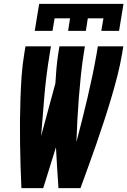

<svg xmlns="http://www.w3.org/2000/svg" viewBox="-20 -975 660 995"><path d="M160 -815 183 -955H620L597 -815H505L516 -880H435L425 -815H333L343 -880H263L252 -815ZM91 0Q88 -58 86.5 -115.5Q85 -173 84 -231Q83 -289 83.5 -347Q84 -405 86 -463.5Q88 -522 92 -580.5Q96 -639 106 -698L112 -735H244L238 -698Q220 -591 210.5 -484Q201 -377 193 -270L267 -543Q269 -581 272.5 -620Q276 -659 282 -698L288 -735H420L414 -698Q405 -641 399 -583Q393 -525 388.5 -468Q384 -411 381 -353.5Q378 -296 376 -239Q391 -296 405.5 -353.5Q420 -411 433.5 -468.5Q447 -526 459 -583.5Q471 -641 481 -698L487 -735H619L613 -698Q603 -639 588 -580.5Q573 -522 555.5 -463.5Q538 -405 519 -347Q500 -289 480 -231Q460 -173 439 -115.5Q418 -58 397 0H283Q279 -53 276 -106Q273 -159 270 -212L204 0Z"/></svg>

Font: Iosevka SS04 Heavy Extended
Style: Italic
Weight: 900
Width: 7
Italic angle: -9°
Monospace: yes
Designer: Belleve Invis
Foundry: Belleve Invis
Version: Version 19.0.0; ttfautohint (v1.8.4)